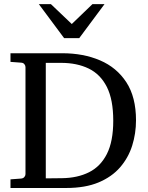

<svg xmlns="http://www.w3.org/2000/svg" viewBox="-20 -936 736 956"><path d="M657.2 -336.9Q657.2 -271.5 638.2 -210.9Q619.1 -150.4 577.9 -102.8Q536.6 -55.2 470.5 -27.6Q404.3 0 310.1 0H32.2V-43L85 -46.9Q95.7 -47.9 101.3 -54.7Q106.9 -61.5 106.9 -68.8V-602.1Q106.9 -609.4 101.3 -616.5Q95.7 -623.5 85 -624L32.2 -627.9V-670.9H290Q395 -670.9 478 -635.5Q561 -600.1 609.1 -526.4Q657.2 -452.6 657.2 -336.9ZM543.9 -335Q543.9 -439.9 512 -503.2Q480 -566.4 421.6 -594.7Q363.3 -623 284.2 -623H208V-47.9L289.1 -48.8Q366.2 -49.8 423.3 -78.4Q480.5 -106.9 512.2 -169.4Q543.9 -231.9 543.9 -335ZM500.5 -915.5 374.5 -746.1H299.3L173.3 -915.5H233.4L337.4 -816.4L440.4 -915.5Z"/></svg>

Font: Charis
Style: Regular
Weight: 400
Designer: Walt Agee, Miriam Martin, Annie Olsen, Victor Gaultney, Lorna Priest, Alan Ward, Bob Hallissy, Martin Hosken, Sharon Cor
Foundry: SIL Global
Version: Version 7.000